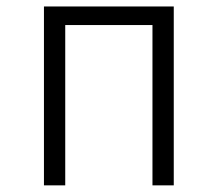

<svg xmlns="http://www.w3.org/2000/svg" viewBox="-20 -558 655 578"><path d="M503.1 0H439V-482.6H176.4V0H112.3V-538.5H503.1Z"/></svg>

Font: Fira Code Fixed Light
Style: Regular
Weight: 300
Monospace: yes
Designer: Carrois Corporate, Edenspiekermann AG, Nikita Prokopov
Foundry: Carrois Corporate, Edenspiekermann AG, Nikita Prokopov
Version: Version 5.002